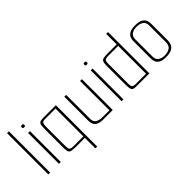

<svg xmlns="http://www.w3.org/2000/svg" viewBox="-6 -1269 2069 2069"><g transform="rotate(-45 1028.0 -235.0)"><path d="M67 -629H95V0H67Z M242 -543Q230 -543 226.5 -546.5Q223 -550 223 -560Q223 -571 226.5 -575Q230 -579 242 -579Q254 -579 258 -575Q262 -571 262 -560Q262 -550 258 -546.5Q254 -543 242 -543ZM229 0V-470H257V0Z M652 -470V160H624V0H489Q444 0 422 -5Q400 -10 392.5 -28.5Q385 -47 385 -86V-342Q385 -396 388 -423.5Q391 -451 406 -460.5Q421 -470 458 -470ZM624 -447H466Q430 -447 421.5 -431Q413 -415 413 -364V-110Q413 -78 415 -58.5Q417 -39 429.5 -31Q442 -23 474 -23H624Z M906 0Q852 0 825.5 -15.5Q799 -31 790 -53.5Q781 -76 781 -98V-470H809V-108Q809 -61 838 -42Q867 -23 915 -23H1021V-470H1049V0Z M1196 -543Q1184 -543 1180.5 -546.5Q1177 -550 1177 -560Q1177 -571 1180.5 -575Q1184 -579 1196 -579Q1208 -579 1212 -575Q1216 -571 1216 -560Q1216 -550 1212 -546.5Q1208 -543 1196 -543ZM1183 0V-470H1211V0Z M1411 0Q1381 0 1365.5 -6Q1350 -12 1344.5 -33.5Q1339 -55 1339 -102V-385Q1339 -421 1346 -439.5Q1353 -458 1373.5 -464Q1394 -470 1436 -470H1579V-630H1607V0ZM1579 -23V-447H1431Q1391 -447 1379 -436Q1367 -425 1367 -386V-86Q1367 -46 1378 -34.5Q1389 -23 1420 -23Z M1857 4Q1804 4 1777 -12Q1750 -28 1740.5 -52Q1731 -76 1731 -99V-372Q1731 -395 1741 -419Q1751 -443 1779.5 -459Q1808 -475 1865 -475Q1920 -475 1949 -459Q1978 -443 1988.5 -419Q1999 -395 1999 -372V-114Q1999 -83 1988 -56Q1977 -29 1946.5 -12.5Q1916 4 1857 4ZM1857 -19Q1910 -19 1940.5 -40.5Q1971 -62 1971 -112V-367Q1971 -412 1941.5 -432.5Q1912 -453 1865 -453Q1819 -453 1789 -433Q1759 -413 1759 -367V-104Q1759 -59 1788 -39Q1817 -19 1857 -19Z"/></g></svg>

Font: Smooch Sans ExtraLight
Style: Regular
Weight: 200
Designer: Robert E. Leuschke
Foundry: Robert E. Leuschke
Version: Version 1.010; ttfautohint (v1.8.3)